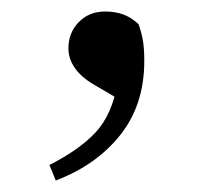

<svg xmlns="http://www.w3.org/2000/svg" viewBox="-20 -136 369 334"><path d="M77 178 66 151Q119 124 147 93.5Q175 63 185 7L196 42L143 11Q121 -2 110 -18Q99 -34 99 -52Q99 -79 117 -97.5Q135 -116 163 -116Q180 -116 194 -111Q208 -106 221 -94Q227 -77 229 -63Q231 -49 231 -30Q231 46 189.5 98.5Q148 151 77 178Z"/></svg>

Font: Noto Serif SC ExtraLight Medium
Style: Regular
Weight: 500
Version: Version 2.002-H1;hotconv 1.1.0;makeotfexe 2.6.0